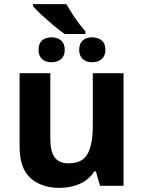

<svg xmlns="http://www.w3.org/2000/svg" viewBox="-20 -901 697 931"><path d="M75 -190V-546H224V-227Q224 -167 245 -138Q266 -109 312 -109Q380 -109 405 -155.5Q430 -202 430 -289V-546H579V0H465L445 -70H437Q411 -28 365.5 -9Q320 10 269 10Q181 10 128 -37.5Q75 -85 75 -190ZM302 -881Q321 -847 345 -812Q369 -777 394 -749V-736H294Q270 -752 241 -776.5Q212 -801 184.5 -826Q157 -851 140 -871V-881ZM230 -720Q258 -720 276 -705Q294 -690 294 -659Q294 -630 276 -614.5Q258 -599 230 -599Q201 -599 184 -614.5Q167 -630 167 -659Q167 -690 184 -705Q201 -720 230 -720ZM427 -720Q455 -720 473 -705Q491 -690 491 -659Q491 -630 473 -614.5Q455 -599 427 -599Q399 -599 381.5 -614.5Q364 -630 364 -659Q364 -690 381.5 -705Q399 -720 427 -720Z"/></svg>

Font: BC Sans
Style: Bold
Weight: 700
Designer: Monotype Design Team
Province of B.C.
Foundry: Monotype Imaging Inc.
Version: Version 2.000;GOOG;noto-source:20170915:90ef993387c0